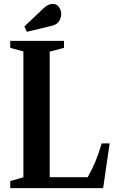

<svg xmlns="http://www.w3.org/2000/svg" viewBox="-20 -973 593 993"><path d="M33 0V-36.5L101 -56V-707L33 -725.5V-761.5H311V-725.5L237 -706V-56.5H433.5Q457 -97.5 474 -139.2Q491 -181 506 -231.5H547L513.5 0ZM119 -808.5 106 -836 204.5 -929.5Q218 -942.5 230.5 -947.8Q243 -953 252.5 -953Q273 -953 284.8 -936.8Q296.5 -920.5 296.5 -900Q296.5 -881.5 285.5 -863.8Q274.5 -846 249.5 -840Z"/></svg>

Font: Libre Caslon Condensed
Style: Bold
Weight: 700
Designer: Pablo Impallari, Rodrigo Fuenzalida, Katja Schimmel, Ertekin Erdin
Foundry: Pablo Impallari, Rodrigo Fuenzalida
Version: Version 2.000; ttfautohint (v1.8.4.7-5d5b);gftools[0.9.33]